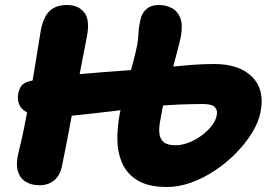

<svg xmlns="http://www.w3.org/2000/svg" viewBox="-20 -729 1083 768"><path d="M649 19Q574 19 531 -7Q488 -33 469 -76Q450 -119 449.5 -170.5Q449 -222 459 -274Q467 -312 476.5 -348Q486 -384 495.5 -418Q505 -452 513.5 -484Q522 -516 528 -545Q533 -571 534 -596Q535 -621 542 -651Q547 -676 565.5 -692.5Q584 -709 615 -709Q644 -709 667.5 -696.5Q691 -684 701.5 -656Q712 -628 703 -581Q697 -554 687 -516Q677 -478 666 -436.5Q655 -395 645 -357Q635 -319 629 -291Q624 -264 619.5 -238.5Q615 -213 618 -192.5Q621 -172 635.5 -160Q650 -148 683 -148Q707 -148 733.5 -158Q760 -168 784.5 -185.5Q809 -203 826 -224.5Q843 -246 847 -268Q851 -288 839.5 -300.5Q828 -313 791 -313Q757 -313 700 -311Q643 -309 576 -302Q551 -299 510.5 -294Q470 -289 423.5 -283.5Q377 -278 331.5 -273Q286 -268 250 -264.5Q214 -261 196 -261Q133 -261 100.5 -274Q68 -287 58 -308.5Q48 -330 53 -355Q57 -374 66 -386Q75 -398 97 -404Q133 -413 191 -420.5Q249 -428 316.5 -434Q384 -440 448.5 -444.5Q513 -449 560 -453Q608 -457 655.5 -461.5Q703 -466 748.5 -469.5Q794 -473 836 -473Q938 -473 989 -421Q1040 -369 1022 -280Q1014 -239 987.5 -196.5Q961 -154 923 -115.5Q885 -77 839 -46.5Q793 -16 744 1.5Q695 19 649 19ZM138 12Q105 12 82 -2.5Q59 -17 51 -46Q43 -75 54 -119Q65 -161 76.5 -218Q88 -275 98.5 -337Q109 -399 118.5 -455.5Q128 -512 134.5 -554Q141 -596 144 -612Q155 -664 180 -686.5Q205 -709 248 -709Q294 -709 317.5 -678.5Q341 -648 327 -580Q308 -483 290 -388.5Q272 -294 256.5 -210.5Q241 -127 227 -61Q220 -27 196.5 -7.5Q173 12 138 12Z"/></svg>

Font: Shantell Sans ExtraBold
Style: Italic
Weight: 800
Italic angle: -11°
Designer: Stephen Nixon, Anya Danilova, Shantell Martin
Foundry: Arrow Type
Version: Version 1.011;[c5ecc13dd]